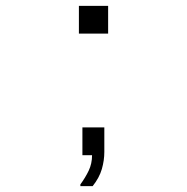

<svg xmlns="http://www.w3.org/2000/svg" viewBox="-20 -531 640 657"><path d="M255 106V100Q272 77 283.5 53Q295 29 295 0H262V-95H337V-11Q337 18 328.5 47.5Q320 77 297 106ZM250 -416V-511H350V-416Z"/></svg>

Font: Chivo Mono Thin
Style: Regular
Weight: 250
Designer: Hector Gatti
Foundry: Omnibus-Type
Version: Version 1.008